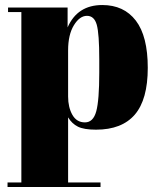

<svg xmlns="http://www.w3.org/2000/svg" viewBox="-20 -506 628 764"><path d="M251 -305V-122Q251 -79 268 -49Q285 -19 318 -19Q351 -19 363 -63Q375 -107 375 -217V-269Q375 -372 365 -407.5Q355 -443 326 -443Q297 -443 274 -405.5Q251 -368 251 -305ZM249 -476V-397Q288 -486 387 -486Q473 -486 520.5 -424Q568 -362 568 -236Q568 -110 516.5 -50Q465 10 362 10Q314 10 290 -2Q266 -14 251 -39V220H380V238H10V220H65V-458H12V-476Z"/></svg>

Font: SVN-Abril Fatface
Style: Regular
Weight: 400
Designer: Veronika Burian, Jos? Scaglione
Foundry: TypeTogether
Version: Version 1.001